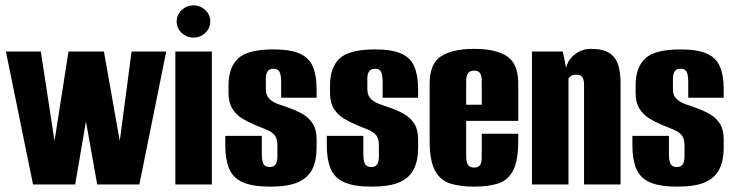

<svg xmlns="http://www.w3.org/2000/svg" viewBox="-20 -687 2734 715"><path d="M103 0 2 -495H132L183 -162L235 -495H367L426 -162L470 -495H599L499 0H342L300 -235L260 0Z M633 0V-495H769V0ZM700 -547Q675 -547 656.5 -564.5Q638 -582 638 -607Q638 -632 656.5 -649.5Q675 -667 700 -667Q726 -667 744.5 -649.5Q763 -632 763 -607Q763 -582 744.5 -564.5Q726 -547 700 -547Z M986 8Q920 8 883.5 -8.5Q847 -25 833 -59.5Q819 -94 819 -145V-181H955V-115Q955 -89 961 -77Q967 -65 985 -65Q1000 -65 1006.5 -75Q1013 -85 1013 -103V-145Q1013 -170 1003.5 -182.5Q994 -195 975 -203Q956 -211 929 -222Q905 -232 882.5 -245.5Q860 -259 845.5 -282Q831 -305 831 -341V-369Q831 -436 867 -469.5Q903 -503 998 -503Q1061 -503 1096 -487.5Q1131 -472 1145 -439Q1159 -406 1159 -357V-323H1027V-381Q1027 -408 1021 -419.5Q1015 -431 999 -431Q982 -431 976 -420.5Q970 -410 970 -395V-354Q970 -331 984 -318Q998 -305 1019.5 -298Q1041 -291 1062 -283Q1087 -274 1109 -261Q1131 -248 1145 -226Q1159 -204 1159 -169V-136Q1159 -89 1143 -57Q1127 -25 1090 -8.5Q1053 8 986 8Z M1364 8Q1298 8 1261.5 -8.5Q1225 -25 1211 -59.5Q1197 -94 1197 -145V-181H1333V-115Q1333 -89 1339 -77Q1345 -65 1363 -65Q1378 -65 1384.5 -75Q1391 -85 1391 -103V-145Q1391 -170 1381.5 -182.5Q1372 -195 1353 -203Q1334 -211 1307 -222Q1283 -232 1260.5 -245.5Q1238 -259 1223.5 -282Q1209 -305 1209 -341V-369Q1209 -436 1245 -469.5Q1281 -503 1376 -503Q1439 -503 1474 -487.5Q1509 -472 1523 -439Q1537 -406 1537 -357V-323H1405V-381Q1405 -408 1399 -419.5Q1393 -431 1377 -431Q1360 -431 1354 -420.5Q1348 -410 1348 -395V-354Q1348 -331 1362 -318Q1376 -305 1397.5 -298Q1419 -291 1440 -283Q1465 -274 1487 -261Q1509 -248 1523 -226Q1537 -204 1537 -169V-136Q1537 -89 1521 -57Q1505 -25 1468 -8.5Q1431 8 1364 8Z M1746 8Q1694 8 1657 -3.5Q1620 -15 1600 -51.5Q1580 -88 1580 -163V-375Q1580 -450 1622.5 -477.5Q1665 -505 1746 -505Q1826 -505 1868 -477.5Q1910 -450 1910 -375V-237H1716V-105Q1716 -81 1723.5 -72Q1731 -63 1746 -63Q1761 -63 1767.5 -72Q1774 -81 1774 -105V-189H1910V-164Q1910 -88 1890.5 -51.5Q1871 -15 1834.5 -3.5Q1798 8 1746 8ZM1716 -297H1774V-383Q1774 -406 1767.5 -415Q1761 -424 1746 -424Q1731 -424 1723.5 -415Q1716 -406 1716 -383Z M1961 0V-495H2076L2088 -435Q2096 -466 2122 -485.5Q2148 -505 2180 -505Q2226 -505 2250 -489Q2274 -473 2282.5 -444Q2291 -415 2291 -374V0H2155V-367Q2155 -377 2154 -384.5Q2153 -392 2150 -397.5Q2147 -403 2141.5 -406Q2136 -409 2126 -409Q2119 -409 2113 -407Q2107 -405 2103 -401.5Q2099 -398 2097 -395V0Z M2502 8Q2436 8 2399.5 -8.5Q2363 -25 2349 -59.5Q2335 -94 2335 -145V-181H2471V-115Q2471 -89 2477 -77Q2483 -65 2501 -65Q2516 -65 2522.5 -75Q2529 -85 2529 -103V-145Q2529 -170 2519.5 -182.5Q2510 -195 2491 -203Q2472 -211 2445 -222Q2421 -232 2398.5 -245.5Q2376 -259 2361.5 -282Q2347 -305 2347 -341V-369Q2347 -436 2383 -469.5Q2419 -503 2514 -503Q2577 -503 2612 -487.5Q2647 -472 2661 -439Q2675 -406 2675 -357V-323H2543V-381Q2543 -408 2537 -419.5Q2531 -431 2515 -431Q2498 -431 2492 -420.5Q2486 -410 2486 -395V-354Q2486 -331 2500 -318Q2514 -305 2535.5 -298Q2557 -291 2578 -283Q2603 -274 2625 -261Q2647 -248 2661 -226Q2675 -204 2675 -169V-136Q2675 -89 2659 -57Q2643 -25 2606 -8.5Q2569 8 2502 8Z"/></svg>

Font: Alumni Sans ExtraBold
Style: Regular
Weight: 800
Designer: Robert E. Leuschke
Foundry: Robert E. Leuschke
Version: Version 1.018